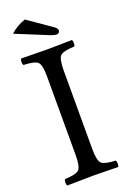

<svg xmlns="http://www.w3.org/2000/svg" viewBox="-157 -869 610 922"><g transform="rotate(-20 148.5 -407.5)"><path d="M99.1 -816.9 220.2 -732.9Q235.4 -721.7 234.9 -711.9Q234.9 -706.1 230.5 -701.4Q226.1 -696.8 220.2 -696.8Q205.1 -696.8 176.8 -709L22.9 -772Q54.2 -801.8 99.1 -816.9ZM190.9 -122.1Q190.9 -62 206.5 -47.6Q222.2 -33.2 277.8 -30.8Q281.7 -25.9 282 -13.9Q282.2 -2 277.8 2Q188 0 148.9 0Q108.9 0 19 2Q14.2 -2 14.2 -13.9Q14.2 -25.9 19 -30.8Q75.2 -32.7 90.6 -47.4Q106 -62 106 -122.1V-522.9Q106 -583 90.6 -597.4Q75.2 -611.8 19 -613.8Q14.2 -617.7 14.2 -629.9Q14.2 -642.1 19 -647Q113.3 -645 147.9 -645Q189.9 -645 277.8 -647Q281.7 -642.1 282 -630.1Q282.2 -618.2 277.8 -613.8Q221.7 -611.8 206.3 -597.4Q190.9 -583 190.9 -522.9Z"/></g></svg>

Font: Linux Libertine
Style: Regular
Weight: 400
Designer: Philipp H. Poll
Foundry: Philipp H. Poll
Version: Version 5.3.0 ; ttfautohint (v0.9)